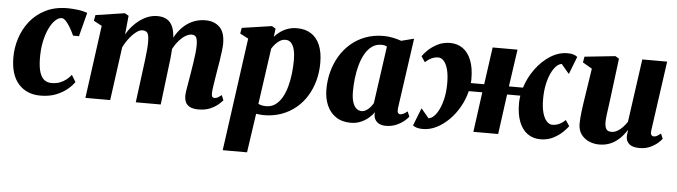

<svg xmlns="http://www.w3.org/2000/svg" viewBox="-49 -759 4284 1215"><g transform="rotate(5 2093.0 -151.0)"><path d="M213 10.5Q126.5 10.5 74.8 -46.5Q23 -103.5 22 -213.5Q21.5 -275 40.5 -335.5Q59.5 -396 98.5 -445.8Q137.5 -495.5 197.2 -525.5Q257 -555.5 337 -555.5Q366.5 -555.5 402.5 -551Q438.5 -546.5 463 -536.5L424 -385.5H386.5Q375 -411 361 -435Q347 -459 332.5 -474.5Q318 -490 305.5 -490Q285.5 -490 264.8 -470.5Q244 -451 226.8 -415Q209.5 -379 199.2 -329.5Q189 -280 190 -220Q191 -167 201.5 -135.2Q212 -103.5 230.8 -89.2Q249.5 -75 277 -75Q306.5 -75 329.8 -84Q353 -93 370.5 -107.2Q388 -121.5 400.5 -138L427 -94.5Q413 -73 384.2 -48.5Q355.5 -24 312.8 -6.8Q270 10.5 213 10.5Z M725.5 -541.5 713.5 -421.5Q727.5 -447.5 748.2 -471.5Q769 -495.5 794.2 -514.5Q819.5 -533.5 848.2 -544.5Q877 -555.5 907.5 -555.5Q944.5 -555.5 969 -540.8Q993.5 -526 1006.2 -494.8Q1019 -463.5 1019.5 -414Q1019.5 -406 1019.2 -396.2Q1019 -386.5 1018 -376Q1017 -365.5 1015.5 -356L995.5 -374.5Q1011 -418 1033 -451.5Q1055 -485 1082.8 -508.2Q1110.5 -531.5 1143.2 -543.5Q1176 -555.5 1213.5 -555.5Q1269 -555.5 1303 -522.8Q1337 -490 1337 -417.5Q1337 -399.5 1333.2 -369.5Q1329.5 -339.5 1324.5 -306.8Q1319.5 -274 1314.5 -247Q1310.5 -222 1306 -194.5Q1301.5 -167 1297.8 -141.8Q1294 -116.5 1293.5 -98.5Q1293.5 -80.5 1299.5 -75.5Q1305.5 -70.5 1312.5 -70.5Q1321 -70.5 1330.8 -75.2Q1340.5 -80 1356.5 -93L1370 -61Q1363 -52 1343.8 -35Q1324.5 -18 1293 -3.8Q1261.5 10.5 1217 10.5Q1181 10.5 1161.2 -0.8Q1141.5 -12 1134.2 -29.5Q1127 -47 1127 -66.5Q1127 -80.5 1130.8 -105.5Q1134.5 -130.5 1140 -159.8Q1145.5 -189 1149.5 -216.5Q1154 -244.5 1159 -276.5Q1164 -308.5 1167.5 -339.2Q1171 -370 1171 -394.5Q1170.5 -431 1162.2 -444.2Q1154 -457.5 1134.5 -457.5Q1116 -457.5 1096 -445.8Q1076 -434 1056.5 -412.8Q1037 -391.5 1021.2 -362.8Q1005.5 -334 995.5 -300L1019 -390.5Q1018.5 -368.5 1017 -344.2Q1015.5 -320 1013 -295.5Q1010.5 -271 1007 -247L977 0H818.5L846.5 -216Q850.5 -245 854.2 -276.5Q858 -308 860.8 -338.2Q863.5 -368.5 863 -392.5Q862 -432.5 852.5 -445Q843 -457.5 821 -457.5Q807 -457.5 791.2 -447.8Q775.5 -438 759.2 -421.2Q743 -404.5 728.2 -383.2Q713.5 -362 702.5 -339.5L656 0H498.5L561.5 -463L509.5 -491L516 -527.5L700.5 -555.5Z M1393 254 1492 -463.5 1439 -491 1445.5 -527.5 1635 -555.5 1659 -541.5 1652.5 -489Q1667.5 -507 1688.8 -522.2Q1710 -537.5 1736.8 -546.8Q1763.5 -556 1795 -556Q1847.5 -556 1884.5 -532.2Q1921.5 -508.5 1940.8 -462.5Q1960 -416.5 1960 -349.5Q1960 -290.5 1945.5 -237Q1931 -183.5 1903.2 -138.2Q1875.5 -93 1835.2 -59.8Q1795 -26.5 1743.5 -8Q1692 10.5 1631 10.5Q1620 10.5 1607.8 9Q1595.5 7.5 1583.5 6L1547.5 254ZM1592.5 -58Q1602 -53 1614.2 -50.2Q1626.5 -47.5 1642.5 -47.5Q1675.5 -47.5 1700.2 -65.2Q1725 -83 1742.5 -113.5Q1760 -144 1771 -183.8Q1782 -223.5 1787 -267.5Q1792 -311.5 1792 -355Q1792 -389.5 1785.5 -417Q1779 -444.5 1765 -460.5Q1751 -476.5 1728 -476.5Q1709.5 -476.5 1693.5 -466.8Q1677.5 -457 1664.5 -442.5Q1651.5 -428 1642.5 -413Z M2474.5 -106Q2472.5 -86.5 2477.5 -78.5Q2482.5 -70.5 2493 -70.5Q2501 -70.5 2511.5 -75.2Q2522 -80 2537.5 -92.5L2551 -60.5Q2543.5 -49.5 2523.5 -32.5Q2503.5 -15.5 2474 -2.5Q2444.5 10.5 2406.5 10.5Q2372 10.5 2352 -7Q2332 -24.5 2330.5 -53.5L2332.5 -69.5Q2318.5 -50.5 2297 -32Q2275.5 -13.5 2247.2 -1.5Q2219 10.5 2183.5 10.5Q2128 10.5 2089.8 -15.5Q2051.5 -41.5 2032.2 -86.5Q2013 -131.5 2013 -188Q2013 -245 2027.2 -299Q2041.5 -353 2069 -399.2Q2096.5 -445.5 2136.8 -480.5Q2177 -515.5 2229.5 -535.2Q2282 -555 2345.5 -555Q2375 -555 2405.5 -548.5Q2436 -542 2457.5 -534L2538 -554.5ZM2371 -490Q2364.5 -493.5 2355.5 -495.8Q2346.5 -498 2336 -498Q2301 -498 2275 -478.8Q2249 -459.5 2231 -427Q2213 -394.5 2202 -354Q2191 -313.5 2186.2 -270.5Q2181.5 -227.5 2181.5 -187.5Q2181.5 -148 2189.8 -121.5Q2198 -95 2213 -82Q2228 -69 2248 -69Q2258 -69 2267.8 -73.5Q2277.5 -78 2287 -85.8Q2296.5 -93.5 2305 -104Q2313.5 -114.5 2320 -126.5Z M2642.5 10Q2620 10 2604.8 5.5Q2589.5 1 2579 -7L2623.5 -120Q2629.5 -112.5 2635.5 -105.2Q2641.5 -98 2647.8 -90.5Q2654 -83 2660.2 -75.8Q2666.5 -68.5 2672 -61Q2689 -62 2706.2 -78.2Q2723.5 -94.5 2738.2 -124.8Q2753 -155 2762.2 -197.2Q2771.5 -239.5 2771.5 -291.5Q2771.5 -344 2762 -379Q2752.5 -414 2736.5 -431.8Q2720.5 -449.5 2701.5 -449.5Q2679.5 -449.5 2659.2 -440.2Q2639 -431 2619 -412L2594.5 -448Q2603.5 -462.5 2627.2 -486Q2651 -509.5 2687 -528.5Q2723 -547.5 2768 -547.5Q2814.5 -547.5 2848.8 -523.2Q2883 -499 2902.2 -451.2Q2921.5 -403.5 2921.5 -331.5Q2921.5 -325.5 2921.2 -318.8Q2921 -312 2920 -306H3005L3038 -542.5H3196L3162 -306H3251.5Q3271.5 -370.5 3311.8 -425.5Q3352 -480.5 3404.5 -514Q3457 -547.5 3513.5 -547.5Q3535.5 -547.5 3550.8 -543Q3566 -538.5 3576.5 -529.5L3533 -417.5Q3526.5 -425 3520.2 -432.2Q3514 -439.5 3507.8 -447Q3501.5 -454.5 3495.2 -461.8Q3489 -469 3483 -476.5Q3467 -475.5 3449.8 -459.2Q3432.5 -443 3417.8 -412.8Q3403 -382.5 3393.8 -340.2Q3384.5 -298 3384.5 -246Q3384.5 -194 3394.2 -158.8Q3404 -123.5 3420.5 -105.8Q3437 -88 3456 -88Q3479 -88 3499.2 -97.2Q3519.5 -106.5 3539.5 -125.5L3564 -88.5Q3554.5 -74.5 3530.8 -51Q3507 -27.5 3471 -8.8Q3435 10 3389 10Q3341 10 3306 -15.8Q3271 -41.5 3252.5 -90.8Q3234 -140 3235 -210.5Q3235 -220.5 3236.2 -231.8Q3237.5 -243 3239 -254H3155L3120.5 0H2963L2997.5 -254H2911.5Q2898.5 -201 2871.8 -153.5Q2845 -106 2808.2 -69.2Q2771.5 -32.5 2729.2 -11.2Q2687 10 2642.5 10Z M3761.5 10.5Q3730 10.5 3699.5 -2Q3669 -14.5 3648.8 -41Q3628.5 -67.5 3628 -110Q3628 -127 3629.8 -147.8Q3631.5 -168.5 3634.2 -191.2Q3637 -214 3640.5 -237.5Q3644 -261 3647.5 -283.5L3675 -463.5L3615.5 -498L3622 -535L3816.5 -555.5L3840.5 -541.5L3808.5 -287.5Q3806 -266 3802.8 -243.5Q3799.5 -221 3796.8 -200.2Q3794 -179.5 3792.2 -162.8Q3790.5 -146 3790.5 -136.5Q3790.5 -115 3794.8 -101.8Q3799 -88.5 3808.2 -82.2Q3817.5 -76 3833 -76Q3852.5 -76 3871 -86.8Q3889.5 -97.5 3905 -114.2Q3920.5 -131 3932 -148.5L3988 -549.5H4146L4083.5 -105.5Q4081 -87 4087 -78.8Q4093 -70.5 4103 -70.5Q4112 -70.5 4121.2 -75.2Q4130.5 -80 4147 -92.5L4160.5 -61Q4153 -49.5 4133.8 -32.8Q4114.5 -16 4085.5 -2.8Q4056.5 10.5 4019.5 10.5Q3979 10.5 3958.2 -4.2Q3937.5 -19 3933.5 -44.5Q3933 -48.5 3933 -54Q3933 -59.5 3933.5 -66.2Q3934 -73 3935 -80.2Q3936 -87.5 3937 -94L3935 -95Q3923 -76 3906.8 -57.2Q3890.5 -38.5 3869.2 -23Q3848 -7.5 3821.5 1.5Q3795 10.5 3761.5 10.5Z"/></g></svg>

Font: Merriweather 48pt Black
Style: Italic
Weight: 900
Italic angle: -7.8°
Version: Version 2.101